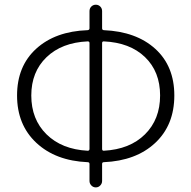

<svg xmlns="http://www.w3.org/2000/svg" viewBox="-20 -774 815 818"><path d="M421.9 -597.7Q415 -597.7 415 -590.8V-139.6Q415 -131.8 421.9 -131.8Q533.2 -137.7 597.7 -201.7Q662.1 -265.6 662.1 -367.2Q662.1 -468.8 597.7 -530.8Q533.2 -592.8 421.9 -597.7ZM353.5 -131.8Q361.3 -131.8 361.3 -139.6V-590.8Q361.3 -597.7 353.5 -597.7Q243.2 -592.8 178.2 -530.3Q113.3 -467.8 113.3 -367.2Q113.3 -265.6 178.2 -201.7Q243.2 -137.7 353.5 -131.8ZM415 -726.6V-653.3Q415 -646.5 421.9 -645.5Q560.5 -639.6 641.6 -565.9Q722.7 -492.2 722.7 -367.2Q722.7 -241.2 641.1 -165Q559.6 -88.9 421.9 -83Q415 -83 415 -75.2V-2.9Q415 7.8 407.2 16.1Q399.4 24.4 388.2 24.4Q377 24.4 369.1 16.1Q361.3 7.8 361.3 -2.9V-75.2Q361.3 -83 353.5 -83Q216.8 -88.9 134.8 -165.5Q52.7 -242.2 52.7 -367.2Q52.7 -492.2 134.3 -566.4Q215.8 -640.6 353.5 -645.5Q361.3 -646.5 361.3 -653.3V-726.6Q361.3 -738.3 369.1 -746.1Q377 -753.9 388.2 -753.9Q399.4 -753.9 407.2 -746.1Q415 -738.3 415 -726.6Z"/></svg>

Font: Gen Jyuu Gothic P Light
Style: Regular
Weight: 200
Designer: [Source Han Sans]
Ryoko NISHIZUKA  (kana & ideographs); Paul D. Hunt (Latin, Greek & Cyrillic); Wenlong ZHANG  (bopomofo
Version: Version 1.002.20150607